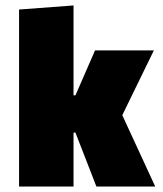

<svg xmlns="http://www.w3.org/2000/svg" viewBox="-20 -685 600 705"><path d="M334 0 257 -198H250V0H50V-650L250 -665V-335H257L329 -500H545L429 -262L550 0Z"/></svg>

Font: Myanmar Thuriya
Style: Regular
Weight: 400
Designer: Danh Hong
Foundry: Google Inc.
Version: Version 2.00 November 23, 2015